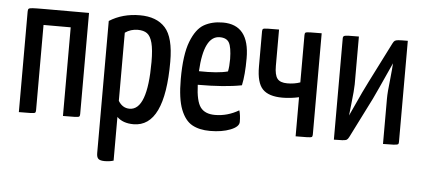

<svg xmlns="http://www.w3.org/2000/svg" viewBox="-49 -614 2017 915"><g transform="rotate(5 959.5 -156.5)"><path d="M262 0V-424H132V-16Q132 -7 128.5 -4Q125 -1 105 -0.5Q85 0 51 0V-481Q51 -491 54.5 -494.5Q58 -498 73.5 -499Q89 -500 132 -500H343V-16Q343 -7 339.5 -4Q336 -1 316 -0.5Q296 0 262 0Z M440 0ZM586 -510Q666 -510 707.5 -464Q749 -418 749 -302Q749 10 600 10Q549 10 521 -18V191Q502 197 479 197Q457 197 448.5 189.5Q440 182 440 162V-470Q503 -510 586 -510ZM575 -62Q660 -62 660 -293Q660 -352 651.5 -384Q643 -416 626.5 -428Q610 -440 582 -440Q548 -440 521 -421V-95Q541 -62 575 -62Z M806 0ZM1097 -100Q1104 -78 1104 -45Q1104 -22 1063.5 -6Q1023 10 966 10Q915 10 880.5 -9Q846 -28 826 -79Q806 -130 806 -224Q806 -341 830.5 -404Q855 -467 893 -488.5Q931 -510 983 -510Q1110 -510 1110 -350Q1110 -270 1099 -220Q1018 -204 889 -204Q892 -126 913.5 -97Q935 -68 983 -68Q1043 -68 1097 -100ZM889 -269Q980 -267 1027 -280Q1032 -303 1032 -340Q1031 -396 1019 -417.5Q1007 -439 974 -439Q898 -439 889 -269Z M1375 0V-187Q1334 -178 1296 -178Q1230 -178 1201 -208.5Q1172 -239 1172 -316V-484Q1172 -493 1175.5 -496Q1179 -499 1198.5 -499.5Q1218 -500 1252 -500V-326Q1252 -283 1265.5 -265.5Q1279 -248 1313 -248Q1347 -248 1375 -258V-484Q1375 -493 1378.5 -496Q1382 -499 1402 -499.5Q1422 -500 1456 -500V-16Q1456 -7 1452.5 -4Q1449 -1 1429 -0.5Q1409 0 1375 0Z M1868 -500V-15Q1868 -7 1864 -4.5Q1860 -2 1842 -1Q1824 0 1793 0V-217Q1793 -248 1800 -307Q1806 -366 1807 -387Q1738 -234 1726 -210L1630 -19Q1625 -9 1619.5 -5.5Q1614 -2 1598.5 -1Q1583 0 1558 0V-485Q1558 -493 1563 -496Q1568 -499 1586.5 -499.5Q1605 -500 1634 -500V-271Q1634 -246 1626 -176L1620 -121Q1622 -124 1631 -145Q1681 -255 1699 -289L1796 -481Q1801 -491 1806 -494.5Q1811 -498 1823.5 -499Q1836 -500 1868 -500Z"/></g></svg>

Font: Yanone Kaffeesatz
Style: Regular
Weight: 400
Designer: Yanone (Cyrillic: Daniel Pouzeot & Huerta Tipografica)
Foundry: Yanone
Version: Version 1.100;PS 001.100;hotconv 1.0.70;makeotf.lib2.5.58329